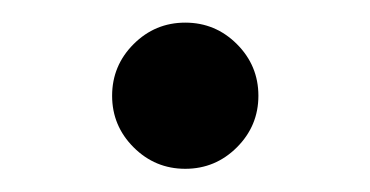

<svg xmlns="http://www.w3.org/2000/svg" viewBox="-20 -428 324 168"><path d="M142.1 -280.3Q115.7 -280.3 96.9 -299.1Q78.1 -317.9 78.1 -344.2Q78.1 -370.6 96.9 -389.4Q115.7 -408.2 142.1 -408.2Q168.5 -408.2 187.3 -389.4Q206.1 -370.6 206.1 -344.2Q206.1 -317.9 187.3 -299.1Q168.5 -280.3 142.1 -280.3Z"/></svg>

Font: GitLab Sans
Style: Regular
Weight: 400
Designer: Rasmus Andersson
Foundry: Modifications by GitLab B.V., manufactured by rsms
Version: Version 4.000;git-c8fb6b7